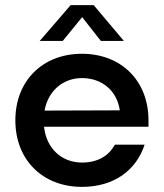

<svg xmlns="http://www.w3.org/2000/svg" viewBox="-20 -720 640 750"><path d="M346 -700H256L135 -560H225L301 -653L374 -560H464ZM40 -250C40 -94 148 10 300 10C426 10 512 -55 545 -155H429C405 -112 363 -85 300 -85C222 -85 161 -139 152 -225H560V-250C560 -406 452 -510 300 -510C148 -510 40 -406 40 -250ZM154 -288C168 -366 227 -415 300 -415C378 -415 437 -366 448 -289Z"/></svg>

Font: Goli Medium
Style: Regular
Weight: 500
Designer: jaikishan Patel
Foundry: MagicType
Version: Version 1.000;Glyphs 3.2 (3242)